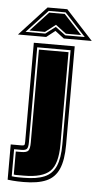

<svg xmlns="http://www.w3.org/2000/svg" viewBox="-62 -779 421 814"><g transform="rotate(5 149.0 -372.0)"><path d="M69 1Q62 1 44 0.5Q26 0 2 -3V-153H49Q57 -153 59.5 -155.5Q62 -158 62 -169V-591H236V-172Q236 -107 219.5 -69Q203 -31 166.5 -15Q130 1 69 1ZM46 -17H69Q124 -17 157 -31Q190 -45 205 -79Q220 -113 220 -172V-573H78V-169Q78 -148 72.5 -141Q67 -134 49 -134H18V-19Q24 -18 31 -17.5Q38 -17 46 -17ZM47 -26Q40 -26 34.5 -26Q29 -26 26 -27V-125H49Q72 -125 79 -133.5Q86 -142 86 -169V-564H212V-172Q212 -88 180 -57Q148 -26 69 -26ZM107 -745H191L306 -620H187L149 -649L112 -620H-8ZM23 -634H107L149 -666L192 -634H275L185 -731H113ZM39 -641 116 -724H182L259 -641H194L149 -675L105 -641Z"/></g></svg>

Font: Alumni Sans Collegiate One
Style: Regular
Weight: 400
Designer: Robert E. Leuschke
Foundry: Robert E. Leuschke
Version: Version 1.100